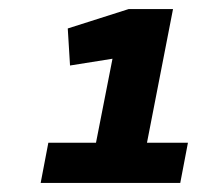

<svg xmlns="http://www.w3.org/2000/svg" viewBox="-20 -825 436 425"><path d="M175 -420 229 -695 135 -680 130 -762 265 -805H363L288 -420ZM87 -509H396L379 -420H70Z"/></svg>

Font: REM Medium
Style: Italic
Weight: 500
Italic angle: -11°
Designer: Octavio Pardo
Foundry: Ashler Design
Version: Version 1.005;gftools[0.9.28]